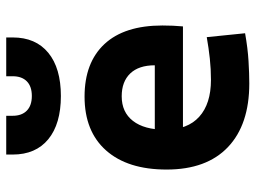

<svg xmlns="http://www.w3.org/2000/svg" viewBox="-123 -700 832 626"><g transform="rotate(-90 293.0 -387.0)"><path d="M334 9.8Q199.6 9.8 126.4 -59.8Q53.2 -129.4 53.2 -259.8Q53.2 -386.7 115.4 -457Q177.6 -527.3 291 -527.3Q401.8 -527.3 462.4 -462.4Q522.9 -397.4 522.9 -273.4Q522.9 -238.3 519.9 -206.5H140.1V-298.3H393.1Q393.1 -350.5 366.5 -378.4Q339.8 -406.2 292 -406.2Q240.2 -406.2 211.7 -369.4Q183.1 -332.5 183.1 -264.6Q183.1 -191.5 225.4 -153.4Q267.7 -115.2 345.7 -115.2Q380.9 -115.2 415.1 -118.9Q449.2 -122.6 484.9 -128.9L497.6 -3.9Q448 4.9 406.8 7.3Q365.6 9.8 334 9.8ZM293 -604.5Q202.2 -604.5 152.1 -645.5Q102.1 -686.5 102.1 -761.7V-782.7H228.5V-761.7Q228.5 -731.9 245.2 -715.6Q261.9 -699.2 293.1 -699.2Q324.2 -699.2 340.8 -715.5Q357.4 -731.8 357.4 -761.7V-782.7H483.9V-761.7Q483.9 -686.5 433.8 -645.5Q383.8 -604.5 293 -604.5Z"/></g></svg>

Font: Cascadia Mono
Style: Regular
Weight: 400
Monospace: yes
Designer: Aaron Bell
Foundry: Saja Typeworks
Version: Version 2404.023